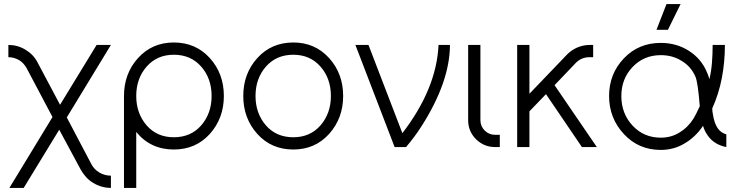

<svg xmlns="http://www.w3.org/2000/svg" viewBox="-20 -720 3628 940"><path d="M21 -500V-440Q48 -440 73 -426Q85 -419 94 -409Q103 -399 110 -387L237 -147L26 200H96L270 -85L375 110Q386 130 401.5 147Q417 164 437 176Q478 200 523 200V140Q493 140 467 125Q440 109 427 83L307 -145L523 -500H453L274 -207L163 -416Q143 -454 104 -477Q66 -500 21 -500Z M831 -452Q914 -452 965 -394Q1016 -336 1016 -250Q1016 -165 965 -106Q914 -48 831 -48Q749 -48 698 -106Q647 -165 647 -250Q647 -336 698 -394Q749 -452 831 -452ZM831 -512Q725 -512 656 -436Q587 -360 587 -250V200H647V-74Q717 12 831 12Q938 12 1007 -64Q1076 -141 1076 -250Q1076 -360 1007 -436Q938 -512 831 -512Z M1416 -512Q1309 -512 1240 -436Q1171 -360 1171 -250Q1171 -141 1240 -64Q1309 12 1416 12Q1522 12 1591 -64Q1660 -141 1660 -250Q1660 -360 1591 -436Q1522 -512 1416 -512ZM1416 -452Q1498 -452 1549 -394Q1600 -336 1600 -250Q1600 -165 1549 -106Q1498 -48 1416 -48Q1333 -48 1282 -106Q1231 -165 1231 -250Q1231 -336 1282 -394Q1333 -452 1416 -452Z M1720 -500 1912 0H1968Q1990 -26 2008.5 -51Q2027 -76 2043 -101Q2182 -318 2183 -500H2127Q2122 -392 2077.5 -284Q2033 -176 1950 -68L1784 -500Z M2272 -500V-132Q2272 -77 2310 -39Q2349 0 2404 0H2427V-60H2404Q2374 -60 2353 -81Q2332 -102 2332 -132V-500Z M2512 -500V0H2572V-175L2653 -259L2829 0H2902L2695 -303L2800 -413Q2827 -440 2867 -440H2884V-500H2867Q2834 -500 2803 -486Q2777 -474 2757 -454L2572 -261V-500Z M3215 -510Q3107 -510 3035 -435Q2962 -359 2962 -250Q2962 -141 3035 -63Q3107 14 3215 14Q3279 14 3332 -18Q3385 -49 3422 -104Q3429 -79 3444 -58Q3475 -12 3536 0V-62Q3509 -70 3494 -92Q3477 -116 3470 -162Q3469 -167 3468 -174Q3467 -181 3467 -189Q3499 -260 3514 -338Q3529 -416 3529 -500H3469Q3469 -454 3465.5 -411.5Q3462 -369 3453 -332Q3451 -341 3448 -349Q3445 -357 3442 -364Q3415 -431 3353 -471Q3292 -510 3215 -510ZM3215 -450Q3273 -450 3317 -422Q3363 -395 3385 -344Q3397 -315 3406 -200Q3396 -178 3388 -162.5Q3380 -147 3375 -139Q3348 -96 3306 -71Q3266 -46 3215 -46Q3132 -46 3077 -105Q3022 -164 3022 -250Q3022 -334 3077 -392Q3132 -450 3215 -450ZM3194 -574H3250L3312 -700H3243Z"/></svg>

Font: Unageo Variable
Style: Regular
Weight: 300
Designer: Richard Sepsi
Foundry: Richard Sepsi
Version: Version 2.200